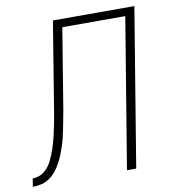

<svg xmlns="http://www.w3.org/2000/svg" viewBox="-114 -807 796 880"><g transform="rotate(-10 284.0 -367.5)"><path d="M406 0 521 -697H228L166 -319Q162 -299 158.5 -279.5Q155 -260 151 -240.5Q147 -221 142.5 -201Q138 -181 131.5 -161.5Q125 -142 117.5 -123Q110 -104 100 -85.5Q90 -67 76.5 -50Q63 -33 45 -21Q27 -9 7 -4.5Q-13 0 -32 0L-26 -38Q-12 -38 2 -42.5Q16 -47 28 -56.5Q40 -66 49 -78Q58 -90 64.5 -103.5Q71 -117 76.5 -130.5Q82 -144 86.5 -158Q91 -172 95 -185.5Q99 -199 102 -213Q105 -227 108 -241Q111 -255 114 -269Q117 -283 119 -297Q121 -311 124 -325L191 -735H570L449 0Z"/></g></svg>

Font: Iosevka Extralight Extended
Style: Italic
Weight: 200
Width: 7
Italic angle: -9°
Monospace: yes
Designer: Belleve Invis
Foundry: Belleve Invis
Version: Version 32.5.0; ttfautohint (v1.8.4)